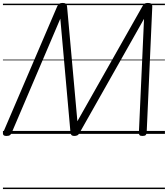

<svg xmlns="http://www.w3.org/2000/svg" viewBox="-20 -910 1141 1305"><path d="M24 14Q8 14 3 7Q-2 0 3 -13L369 -867Q375 -880 383 -885Q391 -890 407 -890Q421 -890 428 -884.5Q435 -879 436 -864L506 -86L948 -867Q955 -881 963 -885.5Q971 -890 985 -890Q1001 -890 1008 -884.5Q1015 -879 1015 -864L977 -11Q976 2 970.5 8Q965 14 948 14Q934 14 929 9Q924 4 924 -8L959 -782L522 -9Q514 6 505.5 10Q497 14 484 14Q473 14 467 9Q461 4 459 -10L390 -783L60 -9Q54 5 46.5 9.5Q39 14 24 14ZM0 365H1101V375H0ZM0 -20H1101V0H0ZM0 -505H1101V-500H0ZM0 -885H1101V-875H0Z"/></svg>

Font: Playwrite IS Guides
Style: Regular
Weight: 400
Designer: Veronika Burian, José Scaglione
Foundry: TypeTogether
Version: Version 1.003